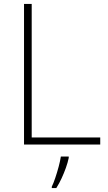

<svg xmlns="http://www.w3.org/2000/svg" viewBox="-20 -734 550 975"><path d="M102 0V-714H141V-36H489V0ZM329 68Q324 92 314.5 118.5Q305 145 293 171Q281 197 266 221H243V214Q251 198 260.5 170Q270 142 278 112Q286 82 289 61H329Z"/></svg>

Font: Noto Sans Symbols ExtraLight
Style: Regular
Weight: 250
Version: Version 2.002